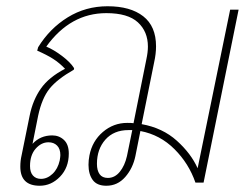

<svg xmlns="http://www.w3.org/2000/svg" viewBox="-20 -584 783 614"><path d="M743 -553 631 0H605Q584 -61 538 -107Q492 -153 429 -165L413 -85Q405 -46 380.5 -18Q356 10 320 10Q290 10 276.5 -8.5Q263 -27 263 -57Q263 -72 266 -87Q275 -133 309 -162Q343 -191 387 -191Q401 -191 407 -190L448 -394Q453 -417 453 -435Q453 -483 421 -512.5Q389 -542 320 -542Q205 -542 128 -435Q152 -425 178.5 -405Q205 -385 217 -366L216 -361Q163 -331 138.5 -300.5Q114 -270 102 -214L84 -124Q109 -151 147 -151Q169 -151 184.5 -136.5Q200 -122 200 -93Q200 -48 172 -19Q144 10 107 10Q45 10 45 -51Q45 -70 49 -87L75 -215Q85 -264 110.5 -300.5Q136 -337 188 -364Q170 -383 149.5 -396Q129 -409 99 -422L102 -433Q139 -493 196.5 -528.5Q254 -564 324 -564Q397 -564 438 -532Q479 -500 479 -436Q479 -412 473 -385L433 -187Q500 -175 545.5 -134Q591 -93 612 -46L716 -553ZM403 -168H391Q344 -168 317 -137.5Q290 -107 290 -60Q290 -39 298.5 -27Q307 -15 325 -15Q347 -15 363 -34.5Q379 -54 386 -85ZM76 -53Q76 -33 85.5 -22.5Q95 -12 111 -12Q131 -12 148 -28Q165 -44 171 -71Q173 -83 173 -88Q173 -108 162.5 -118.5Q152 -129 135 -129Q112 -129 94 -108.5Q76 -88 76 -53Z"/></svg>

Font: Trirong Thin
Style: Italic
Weight: 250
Italic angle: -12°
Designer: Katatrad Team
Foundry: CadsonDemak
Version: Version 1.001